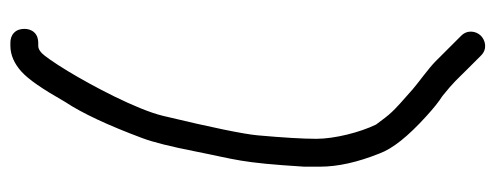

<svg xmlns="http://www.w3.org/2000/svg" viewBox="-319 -449 977 379"><g transform="rotate(-90 169.5 -259.5)"><path d="M274.5 -727.5H268.5C250.2 -727.5 233 -719.5 217.7 -705.7C201.5 -691 183.6 -664.6 157.9 -619.6C135.7 -586.2 111.6 -534.8 86.3 -466.9C78.2 -445.2 69.7 -411.1 60.3 -363.4C43.7 -279.5 38 -275.9 30 -147.8L30 -147.4V-116C30 -81 38.9 -41.8 55.8 0.5C65.6 27.5 90.4 57.8 128.7 92.7C145.1 107.7 158.4 118.4 169.3 125.2C197.9 148.2 200.5 152.7 222.7 174.8L249.7 201.8C262.4 214.5 279.8 210.1 288.7 201C297.6 191.8 300.9 174.7 288.3 162.2L238.6 112.4C224.1 97.9 194.8 77.2 182.7 66.6C134.2 24.1 135.5 24.2 113.2 -5.6C97.8 -37 85 -87.6 85 -123.5C85 -149.8 87.3 -188.7 91.9 -239.9C94.4 -267 107.2 -329.8 130.3 -426.1C142.8 -478.5 191 -568.6 218.6 -614C235.9 -642.5 248.8 -660.4 254 -665.4C259.8 -670.9 264.4 -672.5 268.5 -672.5H274.5C281.7 -672.5 289.5 -674.4 295.1 -680.5C300.3 -686.1 302 -693.3 302 -700C302 -707.2 300.1 -715 294 -720.6C288.4 -725.9 281.2 -727.5 274.5 -727.5Z"/></g></svg>

Font: MewTooHand
Style: BdCond
Weight: 400
Designer: Mew Too, Robert Jablonski
Version: Version 0.77